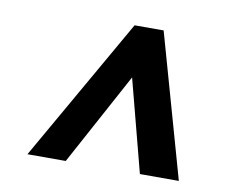

<svg xmlns="http://www.w3.org/2000/svg" viewBox="-59 -798 741 612"><g transform="rotate(10 312.0 -492.0)"><path d="M65 -260H189L351 -559L429 -260H555L424 -724H330Z"/></g></svg>

Font: Ronzino Bold
Style: Italic
Weight: 700
Italic angle: -8°
Designer: Nunzio Mazzaferro
Foundry: Collletttivo
Version: Version 1.000;Glyphs 3.3 (3337)